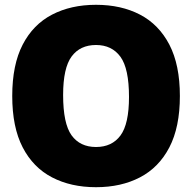

<svg xmlns="http://www.w3.org/2000/svg" viewBox="-20 -770 800 800"><path d="M380 10Q275.5 10 196.8 -31Q118 -72 74.5 -156Q31 -240 31 -370Q31 -500 74.5 -584Q118 -668 196.8 -709Q275.5 -750 380 -750Q485 -750 563.5 -709Q642 -668 685.8 -583.8Q729.5 -499.5 729.5 -370Q729.5 -240.5 685.8 -156.2Q642 -72 563.2 -31Q484.5 10 380 10ZM380 -157.5Q446.5 -157.5 482 -205.5Q517.5 -253.5 517.5 -366Q517.5 -484.5 481.8 -533.5Q446 -582.5 380 -582.5Q314 -582.5 278.5 -534.8Q243 -487 243 -374Q243 -255 278.2 -206.2Q313.5 -157.5 380 -157.5Z"/></svg>

Font: Encode Sans SemiCondensed SemiCondensed Black
Style: Regular
Weight: 900
Width: 4
Designer: Multiple Designers
Foundry: Impallari Type
Version: Version 3.000; ttfautohint (v1.8.3) -l 8 -r 50 -G 200 -x 14 